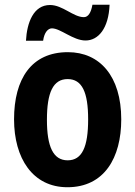

<svg xmlns="http://www.w3.org/2000/svg" viewBox="-20 -776 567 806"><path d="M89 -605H161C166 -641 182 -657 198 -657C234 -657 287 -606 339 -606C393 -606 436 -657 440 -756H368C362 -722 350 -704 332 -704C288 -704 243 -755 190 -755C120 -755 93 -680 89 -605ZM489 -275C489 -456 399 -557 265 -557C112 -557 39 -445 39 -275C39 -112 117 10 263 10C418 10 489 -114 489 -275ZM177 -273C177 -388 203 -444 264 -444C325 -444 350 -388 350 -275C350 -160 325 -103 264 -103C203 -103 177 -161 177 -273Z"/></svg>

Font: Noto Sans Arabic UI Cn
Style: Bold
Weight: 700
Width: 3
Designer: Monotype Design Team, Nadine Chahine and Nizar Qandah
Foundry: Monotype Imaging Inc.
Version: Version 2.010